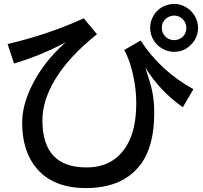

<svg xmlns="http://www.w3.org/2000/svg" viewBox="-20 -895 1040 986"><path d="M19 -668.9Q226.6 -717.3 410.2 -800.8L478 -719.2Q331.1 -602.1 260.3 -482.4Q197.8 -375.5 197.8 -276.4Q197.8 -35.2 423.3 -35.2Q563.5 -35.2 630.9 -147.5Q679.7 -228.5 679.7 -364.7Q679.7 -462.9 649.9 -561.5Q636.7 -604 618.2 -638.2L702.1 -687Q803.7 -530.3 973.1 -437L918.9 -344.2Q799.3 -428.7 726.1 -548.8Q752 -471.2 760.7 -431.2Q772 -377.4 772 -315.9Q772 -147.9 706.1 -55.7Q614.7 70.8 421.4 70.8Q255.4 70.8 170.4 -27.8Q93.8 -116.2 93.8 -265.1Q93.8 -347.7 136.2 -439.9Q197.3 -572.3 317.9 -678.2Q195.3 -611.8 52.2 -568.8ZM874.5 -875Q907.2 -875 937 -856.9Q966.3 -839.8 982.4 -809.1Q997.1 -781.7 997.1 -752Q997.1 -704.1 962.9 -667.5Q926.8 -628.9 873.5 -628.9Q847.2 -628.9 822.8 -640.6Q792.5 -654.3 773.4 -681.6Q751 -713.9 751 -752.4Q751 -778.8 762.7 -803.7Q787.6 -856 842.8 -870.6Q858.9 -875 874.5 -875ZM874 -814.9Q856 -814.9 839.8 -804.7Q811 -786.6 811 -751.5Q811 -726.6 828.1 -708.5Q846.7 -689 874 -689Q889.6 -689 902.8 -695.8Q937 -713.4 937 -751.5Q937 -778.3 918 -796.9Q900.4 -814.9 874 -814.9Z"/></svg>

Font: FORM UDPGothic
Style: Bold
Weight: 700
Foundry: Pronama LLC
Version: Version 1.051